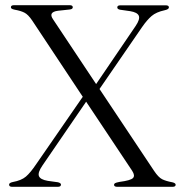

<svg xmlns="http://www.w3.org/2000/svg" viewBox="-20 -720 704 740"><path d="M573.5 -62Q590.5 -36.5 605 -29.2Q619.5 -22 644 -17.5Q657 -14.5 657 -8Q657 0 645 0H432Q419.5 0 419.5 -8Q419.5 -11.5 423.5 -14Q427.5 -16.5 441 -19Q483.5 -24.5 492.5 -33.8Q501.5 -43 489.5 -61.5L312 -328L143.5 -82Q125 -55 130 -41.5Q135 -28 164 -23L203.5 -17.5Q215 -14.5 215 -8.5Q215 0 202.5 0H27Q15 0 15 -8.5Q15 -15.5 29.5 -18.5Q62.5 -24.5 80 -39.5Q97.5 -54.5 120 -88L299 -347L104 -641Q88.5 -664 74.2 -671.2Q60 -678.5 37 -682.5Q27.5 -684.5 24.8 -686.8Q22 -689 22 -692Q22 -700 34 -700H248.5Q260.5 -700 260.5 -692Q260.5 -685 249.5 -683.5L203.5 -678.5Q165 -673.5 184.5 -645.5L350.5 -396L502.5 -619.5Q520.5 -646 515 -659.2Q509.5 -672.5 481.5 -677L443 -682.5Q432 -684.5 432 -691.5Q432 -699.5 444 -699.5H619Q631 -699.5 631 -691.5Q631 -684 614.5 -680.5Q582 -673.5 564.2 -658.2Q546.5 -643 527.5 -615.5L363.5 -377Z"/></svg>

Font: Fraunces 72pt Light
Style: Regular
Weight: 300
Version: Version 1.000;[0bf87f6ff]